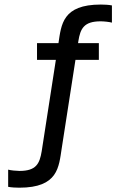

<svg xmlns="http://www.w3.org/2000/svg" viewBox="-20 -684 539 861"><path d="M423.3 -490.7H330.1L331.5 -500C340.3 -555.7 356.4 -588.4 431.2 -588.4C445.3 -588.4 470.2 -585.9 481.9 -582.5V-659.7C467.8 -662.6 446.3 -663.6 432.1 -663.6C259.8 -663.6 254.9 -573.7 242.2 -490.7H146V-415.5H230.5L167 -5.9C157.7 50.3 142.1 82.5 67.4 82.5C53.2 82.5 28.3 80.1 16.6 76.7V153.8C30.8 156.7 52.2 157.7 66.4 157.7C241.2 157.7 243.7 64.9 256.8 -19L318.4 -415.5H423.3Z"/></svg>

Font: Inder
Style: Regular
Weight: 400
Designer: Irina Smirnova
Foundry: Irina Smirnova
Version: Version 1.001